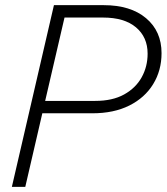

<svg xmlns="http://www.w3.org/2000/svg" viewBox="-20 -724 646 744"><path d="M26 0 189 -704H382Q486 -704 546 -653.5Q606 -603 606 -518Q606 -451 573.5 -398Q541 -345 481 -315Q421 -285 338 -285H144L78 0ZM379 -656H230L155 -333H349Q416 -333 461 -358Q506 -383 529 -424.5Q552 -466 552 -516Q552 -580 507 -618Q462 -656 379 -656Z"/></svg>

Font: Prodigy Sans Light
Style: Italic
Weight: 300
Italic angle: -13°
Designer: Wei Huang
Foundry: Wei Huang
Version: Version 1.003; ttfautohint (v1.8.3)